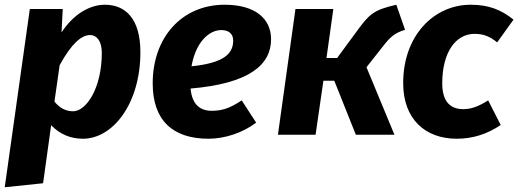

<svg xmlns="http://www.w3.org/2000/svg" viewBox="-32 -569 2189 811"><path d="M318 17C445 17 561 -131 561 -349C561 -490 498 -549 411 -549C347 -549 278 -509 228 -432L233 -531H94L-12 222L150 205L184 -40C222 -1 267 17 318 17ZM277 -99C248 -99 221 -111 198 -140L220 -294C271 -386 312 -421 349 -421C374 -421 398 -399 398 -346C398 -194 331 -99 277 -99Z M1113 -403C1113 -492 1044 -549 917 -549C736 -549 613 -411 613 -217C613 -64 694 17 849 17C919 17 995 -9 1050 -51L989 -145C938 -111 905 -101 862 -101C813 -101 779 -128 773 -195C1022 -216 1113 -296 1113 -403ZM903 -442C934 -442 953 -426 953 -398C953 -342 914 -303 777 -289C794 -388 849 -442 903 -442Z M1301 0 1334 -228H1380L1471 0H1634L1516 -285L1583 -370C1616 -413 1635 -430 1679 -443L1642 -549C1546 -527 1528 -509 1478 -441L1392 -324H1347L1376 -531H1216L1142 0Z M1925 -108C1870 -108 1836 -140 1836 -217C1836 -351 1895 -426 1972 -426C2009 -426 2036 -416 2068 -390L2137 -486C2085 -528 2032 -549 1956 -549C1802 -549 1671 -420 1671 -218C1671 -65 1765 17 1897 17C1964 17 2025 -2 2083 -41L2030 -145C1987 -118 1957 -108 1925 -108Z"/></svg>

Font: Fira Sans OT
Style: Bold Italic
Weight: 700
Italic angle: -8°
Designer: Carrois Corporate & Edenspiekermann
Foundry: Carrois Corporate GbR & Edenspiekermann AG
Version: Version 2.001